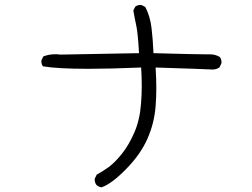

<svg xmlns="http://www.w3.org/2000/svg" viewBox="-20 -700 1040 791"><path d="M846.2 -476.1H831.5Q788.1 -476.1 612.3 -481Q609.9 -537.6 604.2 -585.2Q598.6 -632.8 578.6 -671.4L563 -679.2Q561 -679.7 557.1 -679.7Q553.2 -679.7 547.6 -678Q542 -676.3 537.1 -672.4L529.3 -656.7Q534.7 -625.5 541.5 -594Q548.3 -562.5 552.7 -481L230 -475.1Q218.3 -476.6 211.9 -476.6Q193.4 -476.6 181.2 -474.1Q168.9 -471.7 158.2 -467.3L150.9 -451.7Q150.4 -449.7 150.4 -448.2Q150.4 -435.5 156.7 -426.8Q215.8 -416.5 344.2 -416.5Q432.1 -416.5 561.5 -421.9Q564 -380.9 564 -345.5Q564 -310.1 561 -273.4Q556.2 -206.1 533.2 -153.6Q510.3 -101.1 481.2 -65.2Q452.1 -29.3 427.5 -11.5Q402.8 6.3 378.4 19.5L370.6 35.6Q370.1 37.6 370.1 39.1Q370.1 53.2 377.9 62.5Q386.7 69.8 398.4 71.8Q439.5 57.6 499 -2.9Q558.6 -63.5 587.2 -127.9Q615.7 -192.4 621.1 -262.7Q624 -300.3 624 -337.6Q624 -375 621.1 -421.9Q819.8 -415.5 855.5 -413.6Q871.6 -413.6 884.3 -422.4L892.1 -439Q892.6 -440.9 892.6 -442.4Q892.6 -456.1 885.3 -465.3Q867.7 -476.1 846.2 -476.1Z"/></svg>

Font: NaikaiFont
Style: Light
Weight: 300
Version: Version 1.89